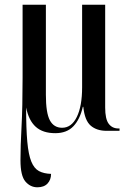

<svg xmlns="http://www.w3.org/2000/svg" viewBox="-20 -556 550 816"><path d="M139 240Q109 240 88 215.5Q67 191 67 125Q67 65 71.5 -17.5Q76 -100 76 -225V-536H175V-153Q175 -76 192 -44.5Q209 -13 244 -13Q284 -13 306.5 -59Q329 -105 329 -185V-536H427V-99Q427 -50 442 -30Q457 -10 483 -10H488V0H433Q391 0 365.5 -22Q340 -44 334 -102H332Q320 -49 292 -19.5Q264 10 215 10Q162 10 132 -17Q102 -44 91 -99Q91 -9 96 46Q101 101 113 130.5Q125 160 145.5 171Q166 182 197 183Q197 208 182 224Q167 240 139 240Z"/></svg>

Font: Noto Serif Display ExtraCondensed Medium
Style: Regular
Weight: 500
Width: 2
Designer: Monotype Design Team
Foundry: Monotype Imaging Inc.
Version: Version 2.009